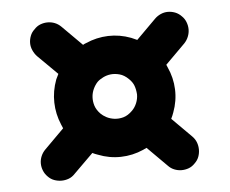

<svg xmlns="http://www.w3.org/2000/svg" viewBox="-39 -602 609 508"><g transform="rotate(-5 265.5 -348.0)"><path d="M410.6 -411.6Q423.8 -382.8 425 -352.1Q426.3 -321.3 415 -291Q412.1 -282.7 408.2 -274.9L459.5 -223.6Q467.3 -215.8 470.7 -206.5Q474.1 -197.3 474.1 -187.5Q474.1 -177.7 470.7 -168.5Q467.3 -159.2 459.5 -151.9Q452.1 -144 442.9 -140.6Q433.6 -137.2 423.8 -137.2Q414.1 -137.2 404.8 -140.9Q395.5 -144.5 388.2 -152.3L336.4 -204.1Q331.5 -201.7 327.1 -199.7Q298.3 -187 267.3 -186.3Q236.3 -185.5 206.5 -197.3Q199.2 -199.7 192.4 -203.1L140.6 -151.9Q133.3 -144 124 -140.6Q114.7 -137.2 105 -137.2Q95.2 -137.2 85.7 -140.6Q76.2 -144 68.8 -151.9Q61.5 -159.2 57.9 -168.5Q54.2 -177.7 54.2 -187.5Q54.2 -197.3 58.1 -206.5Q62 -215.8 69.3 -223.1L121.1 -274.9Q118.7 -279.8 116.7 -285.2Q104.5 -314 103.8 -344.5Q103 -375 114.3 -405.3Q117.7 -412.6 121.1 -419.4L68.8 -471.2Q62 -478.5 57.9 -487.8Q53.7 -497.1 53.7 -506.8Q53.7 -516.6 57.4 -526.1Q61 -535.6 68.8 -542.5Q75.7 -550.3 85.2 -554Q94.7 -557.6 104.5 -557.6Q114.3 -557.6 123.5 -554Q132.8 -550.3 140.6 -542.5L192.9 -490.2Q196.8 -492.7 201.2 -494.1Q230 -506.8 260.7 -507.8Q291.5 -508.8 321.3 -497.6Q329.1 -494.1 336.9 -490.7L388.7 -542.5Q395.5 -549.3 404.8 -553.5Q414.1 -557.6 423.8 -557.6Q433.6 -557.6 443.1 -554Q452.6 -550.3 460 -542.5Q467.3 -535.6 470.9 -526.1Q474.6 -516.6 474.6 -506.8Q474.6 -497.1 470.9 -487.8Q467.3 -478.5 460 -470.7L407.7 -418.5Q409.2 -415 410.6 -411.6ZM323.7 -347.2Q322.8 -360.4 319.1 -370.4Q315.4 -380.4 306.2 -389.2Q294.9 -400.4 282.5 -403.8Q270 -407.2 259 -406Q248 -404.8 238.3 -399.9Q228.5 -395 222.7 -389.2Q215.8 -381.8 211.2 -371.8Q206.5 -361.8 205.8 -350.3Q205.1 -338.9 208.7 -327.4Q212.4 -315.9 222.7 -305.2Q228.5 -299.3 237.8 -294.4Q247.1 -289.6 258.5 -288.1Q270 -286.6 282.5 -290Q294.9 -293.5 306.6 -305.2Q314.5 -313 319.1 -324.2Q323.7 -335.4 323.7 -347.2Z"/></g></svg>

Font: TGL 0-17
Style: Regular
Weight: 400
Designer: Peter Wiegel
Foundry: Peter Wiegel
Version: Version 1.003 2010